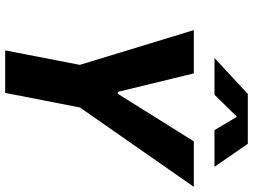

<svg xmlns="http://www.w3.org/2000/svg" viewBox="-138 -841 979 743"><g transform="rotate(90 351.5 -469.5)"><path d="M339.5 0 396 -289.5 703 -730H527L343 -436H335.5L264 -730H96.5L231 -289L175 0ZM204.5 -810H346.5L432 -897L483.5 -810H625.5L536.5 -939H343.5Z"/></g></svg>

Font: Monaspace Neon ExtraBold
Style: Italic
Weight: 800
Italic angle: -11°
Designer: Riley Cran & the Lettermatic Team
Foundry: Lettermatic
Version: Version 1.200 (Monaspace Neon)